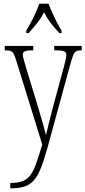

<svg xmlns="http://www.w3.org/2000/svg" viewBox="-20 -786 465 1045"><path d="M36 210Q78 210 104 199.5Q130 189 147 165Q164 141 178 100.5Q192 60 210 1L70 -451Q62 -478 55.5 -491Q49 -504 39 -508Q29 -512 8 -512H6V-536H161V-512H158Q125 -512 114.5 -506.5Q104 -501 104 -488Q104 -479 109.5 -461Q115 -443 122 -417L180 -227Q198 -168 211 -122Q224 -76 230 -50Q236 -77 246 -116Q256 -155 268 -202L327 -420Q332 -440 336.5 -457.5Q341 -475 341 -487Q341 -499 332.5 -505Q324 -511 290 -512H275V-536H425V-512H420Q403 -512 393.5 -506.5Q384 -501 377.5 -483.5Q371 -466 361 -430L237 23Q218 91 200.5 133.5Q183 176 161 199Q139 222 109.5 230.5Q80 239 39 239H36ZM123 -619Q141 -648 161.5 -690Q182 -732 194 -766H244Q257 -732 277 -690Q297 -648 315 -619V-606H303Q277 -634 257 -659.5Q237 -685 220 -719Q202 -685 181.5 -659.5Q161 -634 136 -606H123Z"/></svg>

Font: Noto Serif Bengali ExtraCondensed ExtraLight
Style: Regular
Weight: 200
Width: 2
Designer: Juan Bruce, Universal Thirst, Indian Type Foundry and the Monotype Design Team.
Foundry: Monotype Imaging Inc.
Version: Version 2.003; ttfautohint (v1.8.4.7-5d5b)